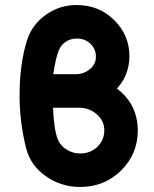

<svg xmlns="http://www.w3.org/2000/svg" viewBox="-20 -732 613 764"><path d="M285.3 -712Q216 -712 161.3 -672.3Q105.7 -632.3 86.7 -568.7Q59.7 -482 58 -367Q57 -308.7 63.7 -252.5Q70.3 -196.3 84 -141.7Q102 -72.7 162.7 -30.7Q223.3 12 298.7 12Q395 12 461.7 -53.3Q528.3 -119.3 528.3 -212.3Q528.3 -270.3 501.7 -317.3Q480.3 -353.3 445.3 -379.7Q456 -391.3 464.5 -404Q473 -416.7 479.3 -431Q487 -449.3 491 -468.3Q495 -487.3 495 -507.7Q495 -592.7 434 -652.3Q373.7 -712 285.3 -712ZM285.3 -578.7Q318.3 -578.7 340 -557.7Q361.7 -536.7 361.7 -506.3Q361.7 -476.7 338 -457Q313.7 -436.7 280 -436.7H192Q196 -466 202 -491.8Q208 -517.7 214.3 -532.7Q218.7 -542.7 225.2 -550.8Q231.7 -559 241.3 -565.7Q261 -578.7 285.3 -578.7ZM191 -303.3H293.3Q335.7 -303.3 365 -277.3Q395 -251.3 395 -213.7Q395 -175.3 367.7 -148Q339.7 -121.3 298.7 -121.3Q269 -121.3 244.3 -137.3Q232.3 -144.7 223.7 -154.8Q215 -165 210 -177.3Q194 -219.7 191 -303.3Z"/></svg>

Font: Unageo Variable
Style: Regular
Weight: 300
Designer: Richard Sepsi
Foundry: Richard Sepsi
Version: Version 2.200